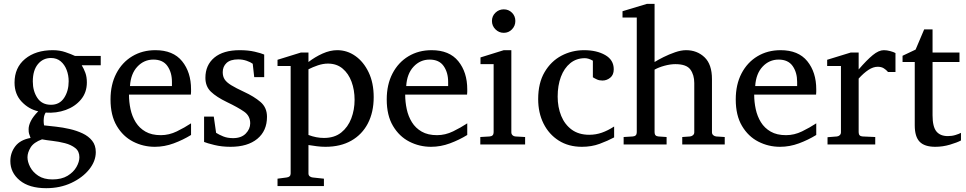

<svg xmlns="http://www.w3.org/2000/svg" viewBox="-20 -757 5062 1006"><path d="M507.8 -415H408.2Q419.4 -397 427.2 -375.5Q435.1 -354 435.1 -325.2Q435.1 -272.5 404.3 -235.6Q373.5 -198.7 324.5 -180.9Q275.4 -163.1 219.2 -167Q211.4 -154.3 209.7 -139.2Q208 -124 209.2 -112.8Q210.4 -101.6 210.9 -100.1Q237.8 -97.2 273.2 -93.3Q308.6 -89.4 345 -81.1Q381.3 -72.8 412.6 -58.1Q443.8 -43.5 462.9 -19.5Q481.9 4.4 481.9 40Q481.9 87.4 447.3 130.6Q412.6 173.8 353.8 201.4Q294.9 229 222.2 229Q132.8 229 83.5 188.2Q34.2 147.5 34.2 86.9Q34.2 43.5 60.1 9.5Q85.9 -24.4 140.1 -34.2Q134.8 -49.8 132.3 -56.6Q129.9 -63.5 129.9 -80.1Q129.9 -99.6 141.8 -123.3Q153.8 -147 180.2 -173.8Q130.4 -185.1 93.3 -224.4Q56.2 -263.7 56.2 -324.2Q56.2 -402.8 111.6 -448.5Q167 -494.1 256.8 -494.1Q292.5 -494.1 323 -483.6Q353.5 -473.1 373 -463.9H507.8ZM339.8 -331.1Q339.8 -362.8 329.1 -390.6Q318.4 -418.5 297.9 -435.8Q277.3 -453.1 247.1 -453.1Q205.1 -453.1 178.5 -420.7Q151.9 -388.2 151.9 -330.1Q151.9 -279.8 175.8 -243.9Q199.7 -208 247.1 -208Q292 -208 315.9 -244.1Q339.8 -280.3 339.8 -331.1ZM396 66.9Q396 35.6 374.3 18.6Q352.5 1.5 320.3 -6.8Q288.1 -15.1 255.4 -18.8Q222.7 -22.5 200.2 -26.9Q156.7 -11.2 140.4 15.6Q124 42.5 124 66.9Q124 90.8 137.9 117.9Q151.9 145 180.9 164.1Q210 183.1 254.9 183.1Q302.7 183.1 334 164.1Q365.2 145 380.6 117.9Q396 90.8 396 66.9Z M791 12.2Q730.5 12.2 677.5 -14.9Q624.5 -42 591.8 -97.2Q559.1 -152.3 559.1 -235.8Q559.1 -314 589.4 -372.1Q619.6 -430.2 672.9 -462.2Q726.1 -494.1 793.9 -494.1Q887.2 -494.1 934.1 -436.3Q981 -378.4 981 -289.1Q981 -284.2 981 -276.1Q981 -268.1 980 -261.2H655.8Q655.8 -223.1 663.8 -185.3Q671.9 -147.5 690.9 -116.7Q710 -85.9 742.2 -67.4Q774.4 -48.8 822.8 -48.8Q865.7 -48.8 906.5 -68.6Q947.3 -88.4 981 -110.8V-49.8Q939 -23.9 890.4 -5.9Q841.8 12.2 791 12.2ZM661.1 -306.2H880.9V-328.1Q880.9 -377.4 857.2 -411.1Q833.5 -444.8 783.7 -444.8Q734.4 -444.8 699.7 -407.7Q665 -370.6 661.1 -306.2Z M1364.3 -353H1312L1304.2 -422.9Q1293.5 -431.2 1272.5 -438.5Q1251.5 -445.8 1228 -445.8Q1187 -445.8 1167 -427Q1147 -408.2 1147 -378.9Q1147 -356.4 1157.2 -340.8Q1167.5 -325.2 1191.9 -310.3Q1216.3 -295.4 1258.3 -275.9Q1310.5 -252 1344.7 -222.9Q1378.9 -193.8 1378.9 -145Q1378.9 -71.3 1328.1 -29.5Q1277.3 12.2 1188 12.2Q1142.1 12.2 1103.3 2.7Q1064.5 -6.8 1049.3 -13.2V-146H1100.1L1112.3 -61Q1127.4 -51.3 1149.7 -42.2Q1171.9 -33.2 1201.2 -33.2Q1244.1 -33.2 1267.6 -57.1Q1291 -81.1 1291 -110.8Q1291 -149.9 1259 -172.1Q1227.1 -194.3 1168.9 -222.2Q1114.3 -248.5 1085.2 -276.4Q1056.2 -304.2 1056.2 -349.1Q1056.2 -416 1103 -455.1Q1149.9 -494.1 1236.3 -494.1Q1280.3 -494.1 1314.7 -486.1Q1349.1 -478 1364.3 -471.2Z M1938 -248Q1938 -169.4 1907.7 -110.8Q1877.4 -52.2 1820.8 -20Q1764.2 12.2 1685.1 12.2Q1662.6 12.2 1640.6 9.3Q1618.7 6.3 1596.2 2.9V151.9Q1596.2 161.1 1602.5 166.5Q1608.9 171.9 1618.2 172.9L1677.2 179.2V217.8H1434.1V179.2L1481.9 172.9Q1502.9 170.4 1502.9 151.9V-411.1H1434.1V-443.8L1557.1 -481.9H1596.2V-432.1Q1630.4 -458.5 1669.9 -476.3Q1709.5 -494.1 1747.1 -494.1Q1798.8 -494.1 1842 -463.6Q1885.3 -433.1 1911.6 -377.9Q1938 -322.8 1938 -248ZM1837.9 -233.9Q1837.9 -285.6 1822 -328.6Q1806.2 -371.6 1775.1 -397.7Q1744.1 -423.8 1698.2 -423.8Q1672.9 -423.8 1645.5 -414.6Q1618.2 -405.3 1596.2 -394V-49.8Q1637.2 -34.2 1677.2 -34.2Q1732.4 -34.2 1767.8 -62.5Q1803.2 -90.8 1820.6 -136.5Q1837.9 -182.1 1837.9 -233.9Z M2238.3 12.2Q2177.7 12.2 2124.8 -14.9Q2071.8 -42 2039.1 -97.2Q2006.3 -152.3 2006.3 -235.8Q2006.3 -314 2036.6 -372.1Q2066.9 -430.2 2120.1 -462.2Q2173.3 -494.1 2241.2 -494.1Q2334.5 -494.1 2381.3 -436.3Q2428.2 -378.4 2428.2 -289.1Q2428.2 -284.2 2428.2 -276.1Q2428.2 -268.1 2427.2 -261.2H2103Q2103 -223.1 2111.1 -185.3Q2119.1 -147.5 2138.2 -116.7Q2157.2 -85.9 2189.5 -67.4Q2221.7 -48.8 2270 -48.8Q2313 -48.8 2353.8 -68.6Q2394.5 -88.4 2428.2 -110.8V-49.8Q2386.2 -23.9 2337.6 -5.9Q2289.1 12.2 2238.3 12.2ZM2108.4 -306.2H2328.1V-328.1Q2328.1 -377.4 2304.4 -411.1Q2280.8 -444.8 2231 -444.8Q2181.6 -444.8 2147 -407.7Q2112.3 -370.6 2108.4 -306.2Z M2680.2 -647Q2680.2 -621.6 2662.6 -603.3Q2645 -585 2619.6 -585Q2594.2 -585 2575.9 -603.3Q2557.6 -621.6 2557.6 -647Q2557.6 -672.9 2575.9 -690.4Q2594.2 -708 2619.6 -708Q2645 -708 2662.6 -690.4Q2680.2 -672.9 2680.2 -647ZM2731.4 0H2496.6V-39.1L2545.4 -42Q2566.4 -43.5 2566.4 -64V-420.9H2497.6V-456.1L2619.6 -494.1H2659.2V-64Q2659.2 -54.7 2665.3 -48.6Q2671.4 -42.5 2680.2 -42L2731.4 -39.1Z M3197.8 -37.1Q3164.1 -19 3121.8 -3.4Q3079.6 12.2 3028.8 12.2Q2959 12.2 2907.5 -20.5Q2856 -53.2 2827.9 -109.6Q2799.8 -166 2799.8 -237.8Q2799.8 -321.8 2833.3 -378.9Q2866.7 -436 2921.6 -465.1Q2976.6 -494.1 3040.5 -494.1Q3106.4 -494.1 3151.1 -468.5Q3195.8 -442.9 3195.8 -394Q3195.8 -364.7 3177.5 -349.9Q3159.2 -335 3136.7 -335Q3120.1 -335 3107.9 -340.6Q3095.7 -346.2 3086.4 -352.1V-439Q3063.5 -452.1 3044.4 -452.1Q3000 -452.1 2968 -426Q2936 -399.9 2918.9 -354.5Q2901.9 -309.1 2901.9 -251Q2901.9 -195.8 2920.4 -150.1Q2939 -104.5 2975.8 -77.6Q3012.7 -50.8 3067.4 -50.8Q3102.1 -50.8 3133.8 -62Q3165.5 -73.2 3197.8 -94.2Z M3777.3 0H3554.7V-39.1L3595.7 -42Q3604.5 -43 3611.1 -48.8Q3617.7 -54.7 3617.7 -64V-321.8Q3617.7 -364.7 3597.2 -392.8Q3576.7 -420.9 3518.6 -420.9Q3492.2 -420.9 3461.7 -412.6Q3431.2 -404.3 3409.7 -392.1V-64Q3409.7 -43.5 3429.7 -42L3472.7 -39.1V0H3247.6V-39.1L3295.4 -42Q3316.4 -43.5 3316.4 -64V-665H3241.7V-698.2L3369.6 -736.8H3409.7V-432.1Q3427.7 -443.4 3456.5 -457.8Q3485.4 -472.2 3517.1 -483.2Q3548.8 -494.1 3574.7 -494.1Q3632.3 -494.1 3671.4 -457Q3710.4 -419.9 3710.4 -342.8V-64Q3710.4 -54.7 3717 -48.8Q3723.6 -43 3732.4 -42L3777.3 -39.1Z M4066.9 12.2Q4006.3 12.2 3953.4 -14.9Q3900.4 -42 3867.7 -97.2Q3835 -152.3 3835 -235.8Q3835 -314 3865.2 -372.1Q3895.5 -430.2 3948.7 -462.2Q4002 -494.1 4069.8 -494.1Q4163.1 -494.1 4210 -436.3Q4256.8 -378.4 4256.8 -289.1Q4256.8 -284.2 4256.8 -276.1Q4256.8 -268.1 4255.9 -261.2H3931.6Q3931.6 -223.1 3939.7 -185.3Q3947.8 -147.5 3966.8 -116.7Q3985.8 -85.9 4018.1 -67.4Q4050.3 -48.8 4098.6 -48.8Q4141.6 -48.8 4182.4 -68.6Q4223.1 -88.4 4256.8 -110.8V-49.8Q4214.8 -23.9 4166.3 -5.9Q4117.7 12.2 4066.9 12.2ZM3937 -306.2H4156.7V-328.1Q4156.7 -377.4 4133.1 -411.1Q4109.4 -444.8 4059.6 -444.8Q4010.3 -444.8 3975.6 -407.7Q3940.9 -370.6 3937 -306.2Z M4671.9 -379.9H4632.8Q4623.5 -391.1 4610.6 -399.2Q4597.7 -407.2 4579.1 -407.2Q4555.2 -407.2 4530 -390.6Q4504.9 -374 4479 -345.2V-64Q4479 -43 4500 -42L4565.9 -39.1V0H4315.9V-38.1L4365.2 -42Q4374 -43 4380.1 -48.8Q4386.2 -54.7 4386.2 -64V-411.1H4314V-443.8L4438 -481.9H4479V-393.1Q4521.5 -442.4 4553 -468.3Q4584.5 -494.1 4610.8 -494.1Q4626.5 -494.1 4644.5 -489.3Q4662.6 -484.4 4671.9 -479Z M5015.1 -21Q4995.1 -10.3 4957.3 1Q4919.4 12.2 4880.4 12.2Q4824.2 12.2 4798.6 -14.4Q4772.9 -41 4772.9 -100.1V-432.1H4709V-464.8L4777.3 -497.1L4822.3 -603H4866.2V-481.9H5007.3V-432.1H4866.2V-152.8Q4866.2 -93.3 4886.2 -68.6Q4906.2 -43.9 4946.3 -43.9Q4967.8 -43.9 4986.8 -49.8Q5005.9 -55.7 5015.1 -61Z"/></svg>

Font: Charis
Style: Regular
Weight: 400
Designer: Walt Agee, Miriam Martin, Annie Olsen, Victor Gaultney, Lorna Priest, Alan Ward, Bob Hallissy, Martin Hosken, Sharon Cor
Foundry: SIL Global
Version: Version 7.000